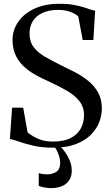

<svg xmlns="http://www.w3.org/2000/svg" viewBox="-20 -772 586 1018"><path d="M261.5 11Q201.5 11 155.8 0.2Q110 -10.5 79.2 -21.8Q48.5 -33 32.5 -34.5L44 -201H103L126.5 -69Q142.5 -57 161.5 -46Q180.5 -35 205 -28.2Q229.5 -21.5 262 -21.5Q319.5 -21.5 355.5 -40.5Q391.5 -59.5 408.5 -91.2Q425.5 -123 425.5 -161Q425.5 -205 400.8 -236Q376 -267 334.5 -291Q293 -315 243 -338Q212 -352 177.8 -369.8Q143.5 -387.5 113.8 -412.8Q84 -438 65.2 -474.2Q46.5 -510.5 46.5 -561Q46.5 -611.5 75.8 -655Q105 -698.5 160.2 -725Q215.5 -751.5 292 -752Q332.5 -752.5 364.2 -747.2Q396 -742 419.8 -734.8Q443.5 -727.5 459.5 -721.8Q475.5 -716 484.5 -715.5L475 -560H418.5L395 -685Q388.5 -691.5 374.5 -699.5Q360.5 -707.5 338.8 -713.5Q317 -719.5 287.5 -719.5Q240 -719.5 206 -704Q172 -688.5 154.2 -660.2Q136.5 -632 136.5 -595.5Q136.5 -551.5 158 -522.8Q179.5 -494 217.5 -471.8Q255.5 -449.5 305.5 -425Q341 -408 378.5 -388.5Q416 -369 448.2 -343Q480.5 -317 500.2 -281.2Q520 -245.5 520 -196.5Q520 -160 505.8 -123.5Q491.5 -87 460.8 -56.5Q430 -26 381 -7.5Q332 11 261.5 11ZM250.5 225.5Q235.5 225.5 216.8 222.2Q198 219 185.5 213.5V146Q195.5 149.5 207.8 151Q220 152.5 228.5 152.5Q257.5 152.5 278.2 139.2Q299 126 299 91Q299 74 293.8 57Q288.5 40 280.8 25.2Q273 10.5 264 0H282H295Q307.5 11 322.8 31.5Q338 52 349.2 78Q360.5 104 360.5 133Q360.5 163 346.8 183.8Q333 204.5 308.5 215Q284 225.5 250.5 225.5Z"/></svg>

Font: Merriweather 120pt
Style: Regular
Weight: 400
Version: Version 2.100